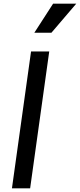

<svg xmlns="http://www.w3.org/2000/svg" viewBox="-20 -1025 435 1045"><path d="M45 0 149 -745H248L144 0ZM167 -847 269 -1005H395L260 -847Z"/></svg>

Font: Plus Jakarta Sans Medium
Style: Italic
Weight: 500
Italic angle: -8°
Designer: Gumpita Rahayu
Foundry: Tokotype
Version: Version 2.071; ttfautohint (v1.8.4.7-5d5b);gftools[0.9.29]